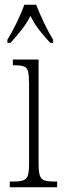

<svg xmlns="http://www.w3.org/2000/svg" viewBox="-20 -786 268 806"><path d="M21 0V-24H36Q64 -24 78 -29Q92 -34 97 -49.5Q102 -65 102 -99V-434Q102 -469 98 -485.5Q94 -502 80.5 -507Q67 -512 41 -512H34V-536H142V-100Q142 -66 147 -50Q152 -34 166 -29Q180 -24 207 -24H220V0ZM11 -619Q29 -648 49.5 -690Q70 -732 82 -766H132Q145 -732 165 -690Q185 -648 203 -619V-606H191Q165 -634 145 -659.5Q125 -685 108 -719Q90 -685 69.5 -659.5Q49 -634 24 -606H11Z"/></svg>

Font: Noto Serif Tamil ExtraCondensed ExtraLight
Style: Italic
Weight: 200
Width: 2
Italic angle: -12°
Designer: Indian Type Foundry, Tom Grace, and the Monotype Design Team
Foundry: Monotype Imaging Inc.
Version: Version 2.003; ttfautohint (v1.8.4.7-5d5b)